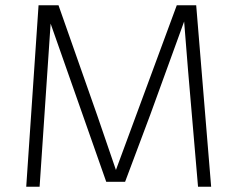

<svg xmlns="http://www.w3.org/2000/svg" viewBox="-20 -715 903 732"><path d="M785 -3H735L697 -446L682 -633L553 -278L457 -22H385L173 -625L131 -3H80L127 -695H203L350 -277L422 -67L654 -695H728Z"/></svg>

Font: LXGW 975 Gothic SC 200W
Style: Regular
Weight: 200
Version: Version 2.01;February 25, 2021